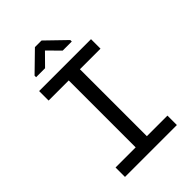

<svg xmlns="http://www.w3.org/2000/svg" viewBox="-262 -1017 1124 1124"><g transform="rotate(-45 300.0 -455.0)"><path d="M425.3 -793V-780.8H350.1L276.9 -854.5L204.1 -780.8H129.9V-793.5L249.5 -910.2H304.2ZM85 -710.9H514.6V-632.3H344.2V-78.1H514.6V0H85V-78.1H251.5V-632.3H85Z"/></g></svg>

Font: TypoPRO Roboto Mono
Style: Regular
Weight: 400
Designer: Google
Version: Version 2.000986; 2015; ttfautohint (v1.3)